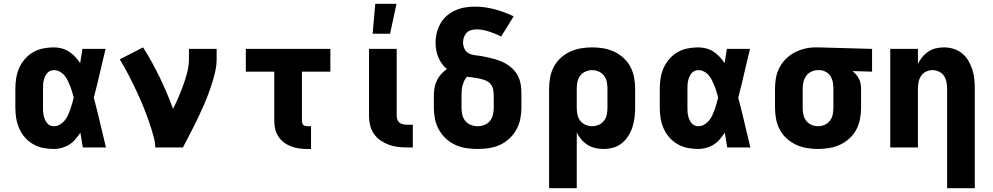

<svg xmlns="http://www.w3.org/2000/svg" viewBox="-20 -778 5240 1013"><path d="M264 8Q236 8 208 2.5Q180 -3 155.5 -17Q131 -31 112 -52.5Q93 -74 81.5 -100Q70 -126 65.5 -154Q61 -182 61 -210V-310Q61 -338 65.5 -366Q70 -394 81.5 -420Q93 -446 112 -467.5Q131 -489 155.5 -503Q180 -517 208 -522.5Q236 -528 264 -528Q285 -528 306 -522.5Q327 -517 344.5 -505.5Q362 -494 376.5 -478.5Q391 -463 403 -445Q406 -464 409 -482.5Q412 -501 415 -520H537Q521 -456 506.5 -391.5Q492 -327 475 -263Q492 -198 507.5 -132Q523 -66 539 0H417Q414 -20 410.5 -39.5Q407 -59 404 -78Q392 -60 378 -43.5Q364 -27 346 -15.5Q328 -4 307 2Q286 8 264 8ZM264 -112Q281 -112 295.5 -120.5Q310 -129 320.5 -141.5Q331 -154 338 -169Q345 -184 350.5 -199.5Q356 -215 360.5 -231Q365 -247 369 -263Q365 -278 360.5 -293.5Q356 -309 350 -324Q344 -339 337 -353.5Q330 -368 319.5 -380.5Q309 -393 294.5 -400.5Q280 -408 264 -408Q254 -408 244 -403.5Q234 -399 227.5 -390.5Q221 -382 217 -372.5Q213 -363 210.5 -352.5Q208 -342 207.5 -331.5Q207 -321 207 -310V-210Q207 -199 207.5 -188.5Q208 -178 210.5 -167.5Q213 -157 217 -147.5Q221 -138 227.5 -129.5Q234 -121 244 -116.5Q254 -112 264 -112Z M799 0Q799 -25 792.5 -49.5Q786 -74 778.5 -98.5Q771 -123 762.5 -146.5Q754 -170 745 -193.5Q736 -217 726 -240Q716 -263 705.5 -286Q695 -309 684 -331.5Q673 -354 661.5 -376.5Q650 -399 637.5 -421Q625 -443 612 -465L735 -528Q783 -452 822.5 -370Q862 -288 893 -204Q909 -235 922.5 -267Q936 -299 948 -332Q960 -365 968.5 -399Q977 -433 977 -468V-520H1123V-468Q1123 -436 1116.5 -405.5Q1110 -375 1100.5 -344.5Q1091 -314 1080 -284.5Q1069 -255 1056.5 -226Q1044 -197 1030.5 -168.5Q1017 -140 1003 -112Q989 -84 974.5 -56Q960 -28 945 0Z M1621 8H1601Q1579 8 1557.5 5Q1536 2 1516 -5.5Q1496 -13 1478.5 -26Q1461 -39 1449 -57.5Q1437 -76 1432 -97Q1427 -118 1427 -140V-400H1277V-520H1723V-400H1573V-140Q1573 -134 1574.5 -128.5Q1576 -123 1580 -119Q1584 -115 1589.5 -113.5Q1595 -112 1601 -112H1621Z M2158 0H2127Q2103 0 2078.5 -3Q2054 -6 2031 -14.5Q2008 -23 1987.5 -37Q1967 -51 1953 -71.5Q1939 -92 1933 -116Q1927 -140 1927 -165V-520H2073V-165Q2073 -155 2077 -145.5Q2081 -136 2089 -130Q2097 -124 2107 -122Q2117 -120 2127 -120H2158ZM1946 -600 1960 -758H2072L2038 -600Z M2500 8Q2470 8 2440 3.5Q2410 -1 2382.5 -13.5Q2355 -26 2332.5 -47Q2310 -68 2295.5 -94Q2281 -120 2275 -150Q2269 -180 2269 -210V-275Q2269 -295 2272.5 -315Q2276 -335 2285 -353.5Q2294 -372 2307.5 -387Q2321 -402 2338 -414Q2323 -426 2311.5 -442Q2300 -458 2292.5 -476Q2285 -494 2281.5 -513.5Q2278 -533 2278 -552Q2278 -579 2284.5 -605Q2291 -631 2304 -654Q2317 -677 2337 -694.5Q2357 -712 2381.5 -723Q2406 -734 2432 -738.5Q2458 -743 2485 -743Q2538 -743 2590 -729Q2642 -715 2690 -692L2624 -585Q2609 -593 2593.5 -599.5Q2578 -606 2562 -611Q2546 -616 2529.5 -619.5Q2513 -623 2496 -623Q2482 -623 2467.5 -619.5Q2453 -616 2443 -606Q2433 -596 2428 -582Q2423 -568 2423 -554Q2423 -537 2430.5 -521Q2438 -505 2452.5 -497Q2467 -489 2484 -487Q2501 -485 2517.5 -482.5Q2534 -480 2550.5 -476Q2567 -472 2583 -468Q2599 -464 2615 -458Q2631 -452 2645.5 -444Q2660 -436 2673 -425.5Q2686 -415 2696.5 -402Q2707 -389 2714.5 -373.5Q2722 -358 2725.5 -341.5Q2729 -325 2730 -308.5Q2731 -292 2731 -275V-210Q2731 -180 2725 -150Q2719 -120 2704.5 -94Q2690 -68 2667.5 -47Q2645 -26 2617.5 -13.5Q2590 -1 2560 3.5Q2530 8 2500 8ZM2500 -112Q2518 -112 2536 -119Q2554 -126 2565.5 -140.5Q2577 -155 2581 -173.5Q2585 -192 2585 -210V-275Q2585 -291 2581.5 -307.5Q2578 -324 2567 -336Q2556 -348 2540.5 -354Q2525 -360 2509 -363.5Q2493 -367 2476.5 -369Q2460 -371 2444 -373Q2435 -364 2429.5 -352Q2424 -340 2420.5 -327Q2417 -314 2416 -301Q2415 -288 2415 -275V-210Q2415 -192 2419 -173.5Q2423 -155 2434.5 -140.5Q2446 -126 2464 -119Q2482 -112 2500 -112Z M2877 215V-310Q2877 -340 2882.5 -369.5Q2888 -399 2902 -425.5Q2916 -452 2938.5 -472.5Q2961 -493 2988 -505.5Q3015 -518 3044.5 -523Q3074 -528 3104 -528Q3134 -528 3163.5 -523Q3193 -518 3220 -505.5Q3247 -493 3269.5 -472.5Q3292 -452 3306 -425.5Q3320 -399 3325.5 -369.5Q3331 -340 3331 -310V-210Q3331 -184 3328 -158.5Q3325 -133 3317 -108Q3309 -83 3295 -61Q3281 -39 3261 -22.5Q3241 -6 3215.5 1Q3190 8 3164 8Q3142 8 3120 3Q3098 -2 3079.5 -14Q3061 -26 3046.5 -43Q3032 -60 3023 -80V215ZM3104 -112Q3122 -112 3139 -119.5Q3156 -127 3167 -141.5Q3178 -156 3181.5 -174Q3185 -192 3185 -210V-310Q3185 -328 3181.5 -346Q3178 -364 3167 -378.5Q3156 -393 3139 -400.5Q3122 -408 3104 -408Q3086 -408 3069 -400.5Q3052 -393 3041 -378.5Q3030 -364 3026.5 -346Q3023 -328 3023 -310V-210Q3023 -192 3026.5 -174Q3030 -156 3041 -141.5Q3052 -127 3069 -119.5Q3086 -112 3104 -112Z M3664 8Q3636 8 3608 2.5Q3580 -3 3555.5 -17Q3531 -31 3512 -52.5Q3493 -74 3481.5 -100Q3470 -126 3465.5 -154Q3461 -182 3461 -210V-310Q3461 -338 3465.5 -366Q3470 -394 3481.5 -420Q3493 -446 3512 -467.5Q3531 -489 3555.5 -503Q3580 -517 3608 -522.5Q3636 -528 3664 -528Q3685 -528 3706 -522.5Q3727 -517 3744.5 -505.5Q3762 -494 3776.5 -478.5Q3791 -463 3803 -445Q3806 -464 3809 -482.5Q3812 -501 3815 -520H3937Q3921 -456 3906.5 -391.5Q3892 -327 3875 -263Q3892 -198 3907.5 -132Q3923 -66 3939 0H3817Q3814 -20 3810.5 -39.5Q3807 -59 3804 -78Q3792 -60 3778 -43.5Q3764 -27 3746 -15.5Q3728 -4 3707 2Q3686 8 3664 8ZM3664 -112Q3681 -112 3695.5 -120.5Q3710 -129 3720.5 -141.5Q3731 -154 3738 -169Q3745 -184 3750.5 -199.5Q3756 -215 3760.5 -231Q3765 -247 3769 -263Q3765 -278 3760.5 -293.5Q3756 -309 3750 -324Q3744 -339 3737 -353.5Q3730 -368 3719.5 -380.5Q3709 -393 3694.5 -400.5Q3680 -408 3664 -408Q3654 -408 3644 -403.5Q3634 -399 3627.5 -390.5Q3621 -382 3617 -372.5Q3613 -363 3610.5 -352.5Q3608 -342 3607.5 -331.5Q3607 -321 3607 -310V-210Q3607 -199 3607.5 -188.5Q3608 -178 3610.5 -167.5Q3613 -157 3617 -147.5Q3621 -138 3627.5 -129.5Q3634 -121 3644 -116.5Q3654 -112 3664 -112Z M4296 8Q4266 8 4236.5 3Q4207 -2 4180 -14.5Q4153 -27 4130.5 -47.5Q4108 -68 4094 -94.5Q4080 -121 4074.5 -150.5Q4069 -180 4069 -210V-310Q4069 -339 4074 -367Q4079 -395 4092 -420.5Q4105 -446 4126 -467Q4147 -488 4172 -501Q4197 -514 4225 -521Q4253 -528 4282 -528H4300L4581 -520V-400L4478 -403Q4488 -395 4497 -384.5Q4506 -374 4512 -362Q4518 -350 4520.5 -337Q4523 -324 4523 -310V-210Q4523 -180 4517.5 -150.5Q4512 -121 4498 -94.5Q4484 -68 4461.5 -47.5Q4439 -27 4412 -14.5Q4385 -2 4355.5 3Q4326 8 4296 8ZM4296 -112Q4314 -112 4331 -119.5Q4348 -127 4359 -141.5Q4370 -156 4373.5 -174Q4377 -192 4377 -210V-310Q4377 -327 4374 -344Q4371 -361 4362 -375.5Q4353 -390 4338 -398.5Q4323 -407 4306 -408H4295Q4277 -408 4260.5 -400Q4244 -392 4233.5 -377.5Q4223 -363 4219 -345.5Q4215 -328 4215 -310V-210Q4215 -192 4218.5 -174Q4222 -156 4233 -141.5Q4244 -127 4261 -119.5Q4278 -112 4296 -112Z M4977 215V-310Q4977 -328 4973.5 -345.5Q4970 -363 4960.5 -377.5Q4951 -392 4934.5 -400Q4918 -408 4900 -408Q4882 -408 4865.5 -400Q4849 -392 4839.5 -377.5Q4830 -363 4826.5 -345.5Q4823 -328 4823 -310V0H4677V-520H4823V-441Q4832 -460 4846 -477Q4860 -494 4878 -506Q4896 -518 4917.5 -523Q4939 -528 4960 -528Q4986 -528 5011 -520.5Q5036 -513 5056 -496.5Q5076 -480 5089 -458Q5102 -436 5110 -411.5Q5118 -387 5120.5 -361.5Q5123 -336 5123 -310V215Z"/></svg>

Font: Iosevka Aile Heavy
Style: Regular
Weight: 900
Designer: Belleve Invis
Foundry: Belleve Invis
Version: Version 31.1.0; ttfautohint (v1.8.4)